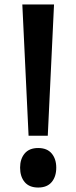

<svg xmlns="http://www.w3.org/2000/svg" viewBox="-20 -830 342 860"><path d="M222 -810 194 -222H108L80 -810ZM232 -79Q232 -39 211.5 -14.5Q191 10 151 10Q111 10 90.5 -14.5Q70 -39 70 -79Q70 -118 90.5 -142.5Q111 -167 151 -167Q191 -167 211.5 -142.5Q232 -118 232 -79Z"/></svg>

Font: Sinkin Sans 500 Medium
Style: 500 Medium
Weight: 500
Designer: Keith Bates
Foundry: K-Type
Version: Sinkin Sans (version 1.0)  by Keith Bates   •   © 2014   www